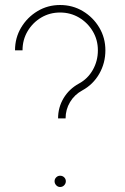

<svg xmlns="http://www.w3.org/2000/svg" viewBox="-20 -734 501 767"><path d="M212 -261Q212 -305 234 -341.8Q256 -378.5 295 -400Q330.5 -419 350.8 -454.8Q371 -490.5 371 -533Q371 -575 350.5 -609.2Q330 -643.5 295.8 -663.8Q261.5 -684 220 -684Q178.5 -684 144.5 -663.8Q110.5 -643.5 90.2 -609.2Q70 -575 70 -533H40Q40 -583 64.5 -624Q89 -665 129.8 -689.5Q170.5 -714 220 -714Q270 -714 311 -689.5Q352 -665 376.5 -624Q401 -583 401 -533Q401 -482 376.5 -439.2Q352 -396.5 309 -373Q277.5 -356 259.8 -326.2Q242 -296.5 242 -261ZM220 13Q211 13 204.5 6Q198 -1 198 -10Q198 -19 204.5 -25.5Q211 -32 220 -32Q230 -32 236.5 -25.5Q243 -19 243 -10Q243 -1 236.5 6Q230 13 220 13Z"/></svg>

Font: Urbanist Thin
Style: Regular
Weight: 100
Designer: Corey Hu
Foundry: Corey Hu
Version: Version 1.330; ttfautohint (v1.8.4.7-5d5b)